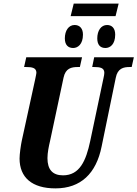

<svg xmlns="http://www.w3.org/2000/svg" viewBox="-20 -1030 759 1060"><path d="M370 -941H618L635 -1010H387ZM384 -765C409 -765 438 -785 438 -839C438 -874 419 -892 392 -892C359 -892 338 -861 338 -818C338 -782 356 -765 384 -765ZM562 -765C588 -765 616 -785 616 -839C616 -874 598 -892 571 -892C538 -892 517 -861 517 -818C517 -782 534 -765 562 -765ZM286 10C426 10 511 -72 541 -221L619 -600C629 -653 662 -660 696 -660H707L719 -714H500L489 -660H499C532 -660 556 -656 556 -628C556 -622 554 -609 551 -597L478 -251C455 -143 420 -62 328 -62C271 -62 242 -93 242 -157C242 -187 250 -225 256 -250L331 -602C342 -653 374 -660 410 -660H421L433 -714H125L113 -660H123C157 -660 181 -656 181 -628C181 -622 178 -613 174 -591L100 -252C95 -228 88 -180 88 -155C88 -50 157 10 286 10Z"/></svg>

Font: Noto Serif Condensed Extra
Style: Italic
Weight: 800
Width: 3
Italic angle: -12°
Designer: Monotype Design Team
Foundry: Monotype Imaging Inc.
Version: Version 1.901